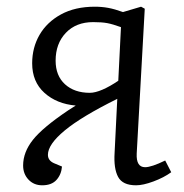

<svg xmlns="http://www.w3.org/2000/svg" viewBox="-20 -539 548 573"><path d="M330 -244Q223 -191 173 -149.5Q123 -108 123 -77Q123 -60 141 -52L165 -42Q163 -18 148.5 -2Q134 14 106 14Q81 14 65 -3Q49 -20 49 -45Q49 -85 78.5 -122Q108 -159 184 -210L206 -224Q149 -229 112.5 -262Q76 -295 76 -350Q76 -397 98 -435Q120 -473 162 -496Q204 -519 263 -519Q284 -519 303 -515.5Q322 -512 347 -503L401 -519L412 -513L388 -81Q386 -40 413 -40Q432 -40 473 -60L491 -25Q469 -9 438 2.5Q407 14 386 14Q346 14 332.5 -11Q319 -36 322 -83ZM341 -458Q316 -467 300 -470Q284 -473 258 -473Q207 -473 176.5 -441Q146 -409 146 -358Q146 -313 174 -287.5Q202 -262 248 -262Q264 -262 286 -271.5Q308 -281 333 -298Z"/></svg>

Font: Literata 12pt Light
Style: Italic
Weight: 300
Italic angle: -2°
Designer: Latin by Veronika Burian and Jose Scaglione. Greek by Irene Vlachou. Cyrillic by Vera Evstafieva
Foundry: TypeTogether
Version: Version 3.002